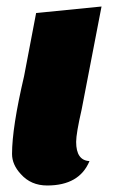

<svg xmlns="http://www.w3.org/2000/svg" viewBox="-20 -550 363 590"><path d="M255 -55Q224 20 125 20Q75 20 44 -15Q17 -44 17 -77Q17 -158 54 -316L91 -510L292 -530L231 -214Q214 -140 214 -114Q214 -57 255 -55Z"/></svg>

Font: Sansita One
Style: Regular
Weight: 400
Version: Version 1.002